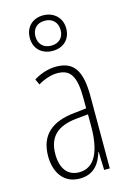

<svg xmlns="http://www.w3.org/2000/svg" viewBox="-122 -853 621 922"><g transform="rotate(-15 188.5 -391.5)"><path d="M190 -616C243 -616 280 -650 280 -704C280 -758 240 -793 188 -793C137 -793 99 -759 99 -704C99 -648 139 -616 190 -616ZM190 -642C148 -642 127 -670 127 -704C127 -740 149 -766 189 -766C228 -766 252 -741 252 -703C252 -666 228 -642 190 -642ZM184 -539C147 -539 106 -526 73 -505L86 -477C123 -499 157 -507 182 -507C247 -507 273 -469 273 -356V-308L211 -301C100 -290 37 -238 37 -133C37 -58 73 10 157 10C230 10 260 -39 275 -90H277L280 0H308V-359C308 -487 272 -539 184 -539ZM213 -272 274 -278V-219C274 -100 242 -20 162 -20C107 -20 73 -60 73 -133C73 -218 118 -262 213 -272Z"/></g></svg>

Font: Noto Sans Bengali ExtraCondensed ExtraLight
Style: Regular
Weight: 200
Width: 2
Designer: Joana Ranito - Universal Thirst; Jelle Bosma - Monotype Design Team
Foundry: Universal Thirst ehf.
Version: Version 3.000